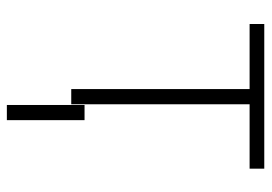

<svg xmlns="http://www.w3.org/2000/svg" viewBox="-132 -454 768 543"><g transform="rotate(90 251.5 -182.0)"><path d="M47.4 -504.4V-545.9H456.5V-504.4H274.4V0H231.4V-504.4ZM319.3 -37.6V182.1H276.4V-37.6Z"/></g></svg>

Font: Inter Tight ExtraLight
Style: Regular
Weight: 250
Designer: Rasmus Andersson
Foundry: rsms
Version: Version 3.004